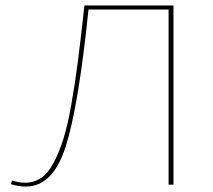

<svg xmlns="http://www.w3.org/2000/svg" viewBox="-20 -678 781 705"><path d="M617 -658V0H599V-643H305Q268 -285 221 -139Q174 7 75 7Q47 7 20 -2L24 -15Q51 -7 71 -7Q104 -7 130 -24Q156 -41 176.5 -79.5Q197 -118 212.5 -167Q228 -216 242 -295Q256 -374 266.5 -456.5Q277 -539 290 -658Z"/></svg>

Font: EauTestSC Thin
Style: Regular
Weight: 250
Designer: Christian Thalmann (Catharsis Fonts)
Version: Version 0.001;PS 000.001;hotconv 1.0.88;makeotf.lib2.5.64775